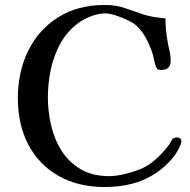

<svg xmlns="http://www.w3.org/2000/svg" viewBox="-20 -758 765 774"><path d="M711 -190Q711 -179 705 -168Q691 -136 663.5 -107Q636 -78 607 -59Q561 -29 509.5 -16.5Q458 -4 403 -4Q295 -4 216 -49Q137 -94 94.5 -174.5Q52 -255 52 -362Q52 -468 93.5 -553Q135 -638 214 -688Q293 -738 403 -738Q447 -738 482 -726Q517 -714 557 -700Q579 -693 601.5 -689.5Q624 -686 647 -684Q647 -662 649 -639.5Q651 -617 655 -595Q658 -575 663 -554.5Q668 -534 668 -513Q668 -476 630 -476Q621 -476 617 -478Q613 -480 609 -488Q605 -498 602.5 -509.5Q600 -521 598 -531Q590 -563 571 -599.5Q552 -636 526 -658Q514 -668 491 -678.5Q468 -689 444.5 -696.5Q421 -704 405 -704Q377 -704 347 -692.5Q317 -681 294 -664Q249 -630 222.5 -581Q196 -532 184.5 -476.5Q173 -421 173 -366Q173 -308 186.5 -251Q200 -194 229.5 -148.5Q259 -103 306 -75.5Q353 -48 420 -48Q448 -48 483 -56.5Q518 -65 543 -75Q573 -87 598.5 -108Q624 -129 645 -154Q651 -161 657 -168.5Q663 -176 667 -184Q669 -188 671 -191.5Q673 -195 676 -198Q682 -204 693 -204Q699 -204 705 -200.5Q711 -197 711 -190Z"/></svg>

Font: Kaisei Opti Medium
Style: Regular
Weight: 500
Designer: Font-Kai, 金井和夫
Foundry: KAZUO KANAI
Version: Version 5.003